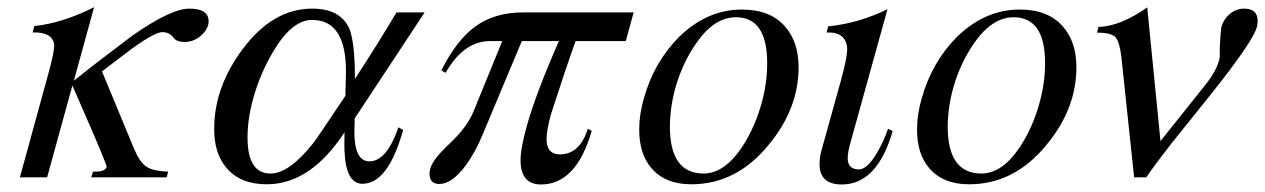

<svg xmlns="http://www.w3.org/2000/svg" viewBox="-20 -483 3446 523"><path d="M228.5 0 233.4 -15.6Q266.6 -14.2 270.5 -28.3Q271.5 -32.2 230 -128.9L177.2 -250L108.4 0H34.2L111.3 -280.8Q129.4 -345.7 127.4 -363.3Q121.1 -396.5 68.8 -394.5L73.7 -412.1Q149.9 -419.9 236.3 -463.4L181.2 -263.2Q231.9 -304.2 340.8 -386.2Q446.8 -460 496.1 -459.5Q548.3 -459.5 548.3 -424.8Q548.3 -405.3 528.6 -387Q508.8 -368.7 482.4 -368.7Q460.9 -368.7 452.6 -380.4Q441.4 -395.5 422.4 -395.5Q401.9 -395.5 340.3 -351.1Q308.1 -326.7 257.8 -288.6L344.2 -80.1Q359.9 -42 378.4 -29.3Q397 -16.6 438 -15.6L434.1 0Z M967.3 17.6Q922.4 17.6 918.5 -70.3Q917.5 -82 918.5 -122.6Q825.7 19 706.5 19Q634.8 19 597.2 -25.4Q563 -64.9 563.5 -132.3Q563.5 -245.6 640.6 -348.6Q722.7 -459.5 830.6 -459.5Q906.7 -459.5 931.2 -405.8Q946.8 -368.7 946.8 -268.1Q1007.8 -361.3 1060.1 -449.2H1136.7L946.3 -160.6Q945.3 -132.8 945.3 -124Q945.3 -43.5 986.3 -43.5Q1033.2 -43.5 1065.4 -136.2L1078.1 -128.9Q1037.1 17.6 967.3 17.6ZM922.4 -288.6Q922.4 -428.7 830.1 -428.7Q775.4 -428.7 724.6 -343.3Q689 -283.7 669.9 -215.3Q654.3 -160.2 654.3 -108.4Q654.3 -10.3 716.8 -10.3Q768.1 -10.3 834.5 -94.7Q839.4 -100.1 920.9 -222.2Q922.4 -291.5 922.4 -288.6Z M1547.9 -371.1Q1523.4 -303.7 1480.5 -170.9Q1468.8 -126.5 1468.8 -104.5Q1468.8 -62.5 1504.9 -62.5Q1559.6 -62.5 1581.1 -132.3L1591.8 -126.5Q1549.8 19.5 1453.6 19.5Q1398.4 19.5 1397.9 -45.9Q1397.9 -79.1 1415.5 -141.6Q1439.9 -228.5 1502.4 -371.1H1401.4L1294.4 -115.7Q1274.9 -68.4 1248.5 -32.2Q1210.4 18.6 1176.8 18.1Q1149.9 18.1 1149.9 -10.3Q1149.9 -17.6 1152.3 -24.4Q1158.7 -48.8 1205.6 -92.8Q1252.4 -136.7 1270 -179.7L1348.1 -371.1H1314.9Q1243.2 -371.1 1193.8 -284.7L1182.1 -291Q1223.1 -372.6 1272.5 -409.2Q1326.2 -449.7 1406.7 -449.2H1706.1L1684.6 -371.1Z M1862.8 19Q1792.5 19 1754.9 -24.4Q1720.7 -64 1721.2 -131.3Q1721.2 -170.9 1733.9 -215.3Q1761.7 -314 1830.1 -382.8Q1906.7 -457 2000.5 -457Q2078.1 -457 2118.2 -411.1Q2155.3 -369.1 2155.3 -299.8Q2155.3 -186.5 2073.7 -88.4Q1986.3 19 1862.8 19ZM1984.4 -436Q1924.8 -436 1875.5 -363.8Q1838.4 -310.1 1819.3 -242.2Q1805.2 -190.4 1804.7 -138.7Q1804.7 -10.7 1896 -10.3Q1953.1 -10.3 2001 -82Q2035.6 -134.3 2054.2 -200.7Q2069.8 -255.9 2069.8 -311Q2069.8 -436 1984.4 -436Z M2272.9 19.5Q2211.9 19.5 2212.4 -37.1Q2212.4 -53.7 2217.8 -73.7L2271 -265.1Q2289.1 -330.6 2287.6 -353Q2283.7 -396.5 2231.4 -394.5L2235.8 -411.1Q2320.3 -419.9 2397.5 -458L2294.4 -86.4Q2289.1 -64.9 2289.1 -52.2Q2289.1 -21.5 2319.8 -21.5Q2341.8 -21.5 2368.2 -65.4Q2387.2 -97.2 2398.9 -132.3L2411.6 -126Q2369.6 19.5 2272.9 19.5Z M2619.6 19Q2549.3 19 2511.7 -24.4Q2477.5 -64 2478 -131.3Q2478 -170.9 2490.7 -215.3Q2518.6 -314 2586.9 -382.8Q2663.6 -457 2757.3 -457Q2835 -457 2875 -411.1Q2912.1 -369.1 2912.1 -299.8Q2912.1 -186.5 2830.6 -88.4Q2743.2 19 2619.6 19ZM2741.2 -436Q2681.6 -436 2632.3 -363.8Q2595.2 -310.1 2576.2 -242.2Q2562 -190.4 2561.5 -138.7Q2561.5 -10.7 2652.8 -10.3Q2710 -10.3 2757.8 -82Q2792.5 -134.3 2811 -200.7Q2826.7 -255.9 2826.7 -311Q2826.7 -436 2741.2 -436Z M3267.1 -211.9 3171.4 -92.8Q3122.6 -30.3 3102.5 0H3069.3L3034.7 -326.7Q3029.8 -368.7 3018.8 -381.3Q3007.8 -394 2968.3 -394L2972.2 -409.7Q3031.7 -411.1 3105 -462.9L3141.1 -98.6L3260.7 -248.5Q3297.4 -293.5 3302.7 -328.1Q3301.3 -355 3306.6 -408.2Q3313 -431.2 3330.3 -445.3Q3347.7 -459.5 3369.1 -459.5Q3405.8 -459.5 3405.8 -425.8Q3405.8 -417 3403.3 -408.2Q3391.1 -366.2 3267.1 -211.9Z"/></svg>

Font: Accordance
Style: Italic
Weight: 400
Italic angle: -11°
Version: Version 1.2 (build January 31, 2020) Miklal Software Solutio